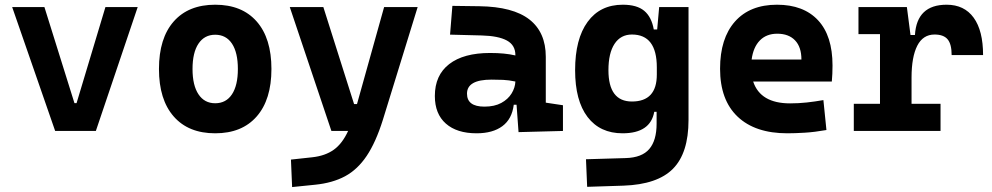

<svg xmlns="http://www.w3.org/2000/svg" viewBox="-20 -547 4142 802"><path d="M210.4 0 30.8 -517.6H165.5L291 -116.2H299.8L420.4 -517.6H555.2L380.4 0Z M878.9 9.8Q767.1 9.8 705.6 -60.5Q644 -130.9 644 -258.8Q644 -387.2 705.6 -457.3Q767.1 -527.3 878.9 -527.3Q990.7 -527.3 1052.2 -457.3Q1113.8 -387.2 1113.8 -258.8Q1113.8 -130.9 1052.2 -60.5Q990.7 9.8 878.9 9.8ZM878.9 -115.7Q924.3 -115.7 949 -153.1Q973.6 -190.4 973.6 -258.8Q973.6 -327.6 949 -364.7Q924.3 -401.9 878.9 -401.9Q834 -401.9 809.1 -364.7Q784.2 -327.6 784.2 -258.8Q784.2 -190.4 809.1 -153.1Q834 -115.7 878.9 -115.7Z M1364.3 0 1190.4 -517.6H1330.6L1459 -112.3H1471.2L1584.5 -517.6H1724.6L1579.1 -45.9Q1549.8 47.4 1511.7 104.2Q1473.6 161.1 1421.4 189.2Q1369.1 217.3 1296.4 224.6L1200.2 234.4L1195.3 119.6L1284.7 109.9Q1338.4 104 1374 78.6Q1409.7 53.2 1434.1 0Z M1970.7 9.8Q1888.2 9.8 1842.3 -30.8Q1796.4 -71.3 1796.4 -146Q1796.4 -232.9 1856.4 -279.3Q1916.5 -325.7 2026.9 -325.7Q2059.1 -325.7 2084.2 -323.2Q2109.4 -320.8 2132.8 -315.4V-316.9Q2132.8 -358.4 2097.4 -377.7Q2062 -397 1992.2 -398.9L1859.9 -402.3L1869.6 -522.5L1982.4 -521Q2123 -519 2191.4 -465.6Q2259.8 -412.1 2259.8 -309.6V-118.2L2331.5 -107.4V0L2146 4.9L2137.7 -109.4H2126Q2118.7 -49.8 2078.4 -20Q2038.1 9.8 1970.7 9.8ZM1930.7 -155.8Q1930.7 -101.6 2003.4 -101.6Q2045.4 -101.6 2073.7 -116.9Q2102.1 -132.3 2116.9 -156.5Q2131.8 -180.7 2132.8 -206.5Q2104.5 -212.4 2081.5 -213.4Q2058.6 -214.4 2033.2 -214.4Q1930.7 -214.4 1930.7 -155.8Z M2580.6 9.8Q2486.3 9.8 2434.3 -58.3Q2382.3 -126.5 2382.3 -253.9Q2382.3 -384.3 2434.6 -455.8Q2486.8 -527.3 2581.5 -527.3Q2640.6 -527.3 2671.1 -501.7Q2701.7 -476.1 2710.9 -423.8H2725.1L2733.4 -517.6H2856V-45.9Q2856 92.3 2791 158Q2726.1 223.6 2584 228.5L2432.6 233.4L2427.7 118.2L2593.8 113.3Q2661.6 111.3 2692.1 75.4Q2722.7 39.6 2722.7 -30.3V-80.1H2712.9Q2696.8 9.8 2580.6 9.8ZM2521.5 -253.9Q2521.5 -123 2619.6 -123Q2723.6 -123 2723.6 -235.4V-265.6Q2723.6 -402.8 2619.6 -402.8Q2572.8 -402.8 2547.1 -364Q2521.5 -325.2 2521.5 -253.9Z M3268.6 9.8Q3134.3 9.8 3061 -59.8Q2987.8 -129.4 2987.8 -259.8Q2987.8 -386.7 3050 -457Q3112.3 -527.3 3225.6 -527.3Q3336.4 -527.3 3397 -462.4Q3457.5 -397.5 3457.5 -273.4Q3457.5 -238.3 3454.6 -206.5H3126Q3156.2 -115.2 3280.3 -115.2Q3315.4 -115.2 3349.6 -118.9Q3383.8 -122.6 3419.4 -128.9L3432.1 -3.9Q3382.3 4.9 3341.3 7.3Q3300.3 9.8 3268.6 9.8ZM3226.6 -406.2Q3181.6 -406.2 3154.1 -378.2Q3126.5 -350.1 3119.6 -298.3H3327.6Q3327.6 -350.6 3301 -378.4Q3274.4 -406.2 3226.6 -406.2Z M3546.4 0V-113.3H3655.8V-404.3H3565.9V-517.6H3768.1L3783.2 -400.9H3801.8Q3809.6 -527.3 3934.1 -527.3Q4007.8 -527.3 4047.1 -473.1Q4086.4 -418.9 4086.4 -316.9H3955.1Q3955.1 -362.8 3938.2 -382.8Q3921.4 -402.8 3883.8 -402.8Q3835.4 -402.8 3811.5 -356Q3787.6 -309.1 3787.6 -222.7V-113.3H3908.7V0Z"/></svg>

Font: Caskaydia Cove
Style: Bold
Weight: 700
Monospace: yes
Designer: Aaron Bell
Foundry: Saja Typeworks
Version: Version 4.300; ttfautohint (v1.8.3)